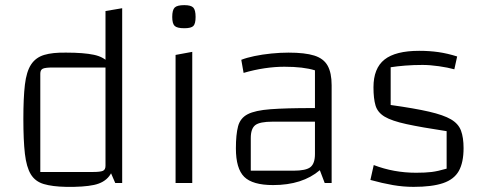

<svg xmlns="http://www.w3.org/2000/svg" viewBox="-20 -713 1878 748"><path d="M238 -508Q306 -508 346 -499.5Q386 -491 406 -465.5Q426 -440 432 -388.5Q438 -337 438 -250Q438 -160 432 -107Q426 -54 406 -27.5Q386 -1 346 7.5Q306 16 238 15Q184 14 150.5 4Q117 -6 100 -34Q83 -62 77 -114Q71 -166 71 -250Q71 -332 77 -383Q83 -434 101 -461.5Q119 -489 152 -499Q185 -509 238 -508ZM391 -450H185Q157 -450 147 -445.5Q137 -441 137 -426V-43H342Q371 -43 381 -47.5Q391 -52 391 -67ZM456 -681V0H429L391 -88V-670Z M664 -499 729 -511V0H664ZM698 -603Q670 -603 660.5 -612Q651 -621 651 -647Q651 -674 660.5 -683.5Q670 -693 698 -693Q724 -693 733 -683.5Q742 -674 742 -647Q742 -621 733.5 -612Q725 -603 698 -603Z M1044 8Q964 8 931.5 -24Q899 -56 899 -135Q899 -189 907.5 -221Q916 -253 945 -268Q974 -283 1034 -287.5Q1094 -292 1197 -292H1237V-239H1042Q992 -239 974.5 -225.5Q957 -212 957 -175V-48H1123Q1172 -48 1189.5 -62Q1207 -76 1207 -113V-439Q1162 -453 1088 -453Q1051 -453 1010.5 -447Q970 -441 929 -429L920 -480Q940 -488 971 -494.5Q1002 -501 1037 -504.5Q1072 -508 1104 -508Q1168 -508 1204.5 -496.5Q1241 -485 1256.5 -457Q1272 -429 1272 -381V0H1245L1226 -50Q1158 8 1044 8Z M1435 -373Q1435 -447 1478 -481Q1521 -515 1613 -515Q1653 -515 1688 -510Q1723 -505 1761 -493L1750 -443Q1725 -450 1690 -455Q1655 -460 1626 -460Q1591 -460 1559 -457.5Q1527 -455 1502 -451V-304Q1595 -291 1651.5 -278Q1708 -265 1737 -248Q1766 -231 1776 -204Q1786 -177 1786 -136Q1786 -80 1767.5 -47Q1749 -14 1706 0.5Q1663 15 1591 15Q1551 15 1510.5 8Q1470 1 1423 -12L1436 -70Q1514 -40 1601 -40Q1637 -40 1661.5 -43Q1686 -46 1720 -56V-202Q1621 -217 1563.5 -229.5Q1506 -242 1478.5 -258.5Q1451 -275 1443 -302Q1435 -329 1435 -373Z"/></svg>

Font: Changa ExtraLight ExtraLight
Style: Regular
Weight: 250
Version: Version 3.002; ttfautohint (v1.8.2)